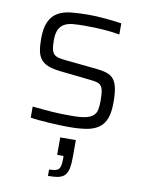

<svg xmlns="http://www.w3.org/2000/svg" viewBox="-86 -579 671 886"><g transform="rotate(10 249.5 -135.5)"><path d="M60 0ZM255 8Q234 8 210.5 7Q187 6 163 4.5Q139 3 116.5 1Q94 -1 76 -4V-56Q104 -53 127 -51Q150 -49 171 -47.5Q192 -46 213.5 -45.5Q235 -45 259 -45Q300 -45 323.5 -50Q347 -55 360 -66Q373 -77 376.5 -94.5Q380 -112 380 -137Q380 -166 377 -182.5Q374 -199 366 -207.5Q358 -216 344.5 -219Q331 -222 310 -224L171 -239Q137 -243 115.5 -251.5Q94 -260 81.5 -275.5Q69 -291 64.5 -314.5Q60 -338 60 -371Q60 -421 73.5 -450.5Q87 -480 112 -495Q137 -510 173.5 -514Q210 -518 256 -518Q293 -518 336.5 -514Q380 -510 412 -505V-453Q370 -460 331.5 -462.5Q293 -465 248 -465Q218 -465 194 -463Q170 -461 153.5 -452Q137 -443 128 -425Q119 -407 119 -375Q119 -350 122 -334.5Q125 -319 133 -310.5Q141 -302 154.5 -298.5Q168 -295 189 -293L329 -279Q361 -276 382.5 -269.5Q404 -263 416.5 -248Q429 -233 434.5 -207Q440 -181 440 -138Q440 -92 429 -63.5Q418 -35 395 -19Q372 -3 337 2.5Q302 8 255 8ZM201 217Q236 217 246 205.5Q256 194 256 161V144H226V62H299V140Q299 172 295 193Q291 214 280.5 226Q270 238 251 242.5Q232 247 201 247Z"/></g></svg>

Font: Azeri Sans Light
Style: Regular
Weight: 300
Designer: Hector Gatti & Omnibus-Type (original fonts) / Cristiano Sobral (main changes and remastering)
Version: Version 1.000; ttfautohint (v1.6)